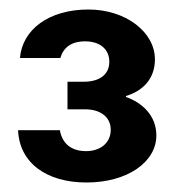

<svg xmlns="http://www.w3.org/2000/svg" viewBox="-20 -731 382 404"><path d="M166 -711C83 -711 27 -669 22 -609H107C113 -630 129 -644 159 -644C191 -644 210 -627 210 -601C210 -573 188 -559 156 -559H122V-501H159C191 -501 213 -485 213 -458C213 -430 191 -413 161 -413C131 -413 111 -428 106 -457H18C21 -388 78 -347 162 -347C248 -347 309 -390 309 -446C309 -488 279 -515 245 -527V-529C279 -539 306 -564 306 -606C306 -664 244 -711 166 -711Z"/></svg>

Font: Malmofest Medium
Style: Regular
Weight: 500
Designer: Jonny Pinhorn (Poppins), Kolossal
Version: Version 1.004;Glyphs 3.1.2 (3151)